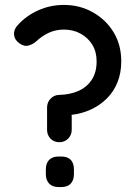

<svg xmlns="http://www.w3.org/2000/svg" viewBox="-20 -759 553 779"><path d="M171 -323Q171 -344 185.5 -359Q200 -374 221 -374Q264 -375 298 -390Q332 -405 352 -435Q372 -465 372 -510Q372 -549 354.5 -577.5Q337 -606 307 -622.5Q277 -639 239 -639Q206 -639 178 -626Q150 -613 128 -592Q115 -580 96.5 -574.5Q78 -569 59 -583Q39 -597 37 -618Q35 -639 52 -657Q86 -695 135 -717Q184 -739 239 -739Q304 -739 357 -709Q410 -679 441 -628Q472 -577 472 -510Q472 -464 457 -426Q442 -388 414 -360Q386 -332 349.5 -315Q313 -298 270 -293Q268 -292 268.5 -292Q269 -292 271 -292V-232Q271 -211 256.5 -196.5Q242 -182 221 -182Q199 -182 185 -196.5Q171 -211 171 -232ZM218 0Q193 0 179.5 -14Q166 -28 166 -53V-71Q166 -97 179.5 -110.5Q193 -124 218 -124H228Q254 -124 267 -110.5Q280 -97 280 -71V-53Q280 -28 267 -14Q254 0 228 0Z"/></svg>

Font: Quicksand SemiBold
Style: Regular
Weight: 600
Designer: Andrew Paglinawan
Foundry: Andrew Paglinawan
Version: Version 3.006